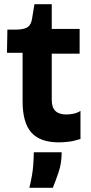

<svg xmlns="http://www.w3.org/2000/svg" viewBox="-20 -662 433 909"><path d="M259 12Q170 12 128.5 -34.5Q87 -81 87 -182V-412H13L15 -522H62Q96 -523 112 -534.5Q128 -546 132 -575L143 -642H225V-525H357V-408H225V-189Q225 -153 242.5 -136.5Q260 -120 294 -120Q312 -120 329.5 -124Q347 -128 361 -137V-4Q330 6 304.5 9Q279 12 259 12ZM119 227Q134 165 137 124Q140 83 140 59H272Q272 110 257.5 153Q243 196 230 227Z"/></svg>

Font: Bricolage Grotesque 24pt
Style: Bold
Weight: 700
Designer: Mathieu Triay
Foundry: Atelier Triay
Version: Version 1.001;gftools[0.9.33.dev8+g029e19f]